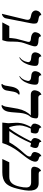

<svg xmlns="http://www.w3.org/2000/svg" viewBox="1049 -1649 613 2751"><g transform="rotate(90 1355.5 -273.5)"><path d="M177.7 5.9 260.3 -335.9Q269 -376.5 254.9 -391.4Q240.7 -406.2 198.7 -413.1Q163.1 -418.9 144.3 -441.2Q125.5 -463.4 131.8 -494.1Q137.2 -519 153.6 -535.2Q169.9 -551.3 183.1 -555.2L196.8 -559.1Q196.3 -548.3 200.9 -540.8Q205.6 -533.2 216.1 -528.8Q226.6 -524.4 232.4 -522.9Q238.3 -521.5 250.5 -519Q270.5 -515.6 279.8 -513.2Q289.1 -510.7 300.5 -503.7Q312 -496.6 315.2 -485.4Q318.4 -474.1 318.4 -454.6Q318.4 -435.1 312.5 -405.8L242.7 -50.8Q239.7 -36.6 231.7 -25.6Q223.6 -14.6 215.1 -8.8Q206.5 -2.9 197.3 0.7Q188 4.4 183.3 5.1Q178.7 5.9 177.7 5.9Z M586.4 -272Q575.7 -222.2 576.2 -153.1Q576.7 -84 572.3 -63Q562.5 -18.1 554.7 0H300.8L354 -100.1H523.9Q524.9 -132.3 532.2 -181.2Q532.7 -188 536.1 -204.1Q541.5 -230.5 558.1 -287.6Q574.7 -344.7 580.1 -369.1Q584 -387.2 573.2 -397.2Q562.5 -407.2 541.5 -409.2Q489.3 -412.1 462.4 -431.9Q435.5 -451.7 442.4 -481.9Q446.8 -502 454.3 -516.8Q461.9 -531.7 469.7 -538.6Q477.5 -545.4 484.9 -549.3Q492.2 -553.2 497.1 -553.7L501.5 -554.2Q501 -542.5 506.1 -534.9Q511.2 -527.3 522 -523.9Q532.7 -520.5 541.3 -519.5Q549.8 -518.6 564 -518.1Q584 -517.1 597.4 -514.4Q610.8 -511.7 624.3 -504.9Q637.7 -498 642.1 -483.6Q646.5 -469.2 642.1 -448.2Q636.2 -419.9 614.5 -360.6Q592.8 -301.3 586.4 -272Z M805.2 -243.2 800.8 -250Q853 -283.2 869.1 -360.8Q874.5 -385.3 856.7 -399.4Q838.9 -413.6 801.8 -415Q761.7 -416.5 743.4 -435.3Q725.1 -454.1 731.9 -486.8Q738.3 -516.6 752.7 -534.7Q767.1 -552.7 778.3 -555.7L789.6 -559.1Q788.6 -548.3 792.2 -540.5Q795.9 -532.7 800.8 -529.1Q805.7 -525.4 816.2 -523.4Q826.7 -521.5 833.3 -521.2Q839.8 -521 852.1 -521Q905.3 -521 918 -500.2Q930.7 -479.5 917 -411.1Q913.1 -392.1 905.8 -371.3Q898.4 -350.6 885.7 -325Q873 -299.3 852.1 -277.3Q831.1 -255.4 805.2 -243.2Z M1074.7 -243.2 1070.3 -250Q1122.6 -283.2 1138.7 -360.8Q1144 -385.3 1126.2 -399.4Q1108.4 -413.6 1071.3 -415Q1031.2 -416.5 1012.9 -435.3Q994.6 -454.1 1001.5 -486.8Q1007.8 -516.6 1022.2 -534.7Q1036.6 -552.7 1047.9 -555.7L1059.1 -559.1Q1058.1 -548.3 1061.8 -540.5Q1065.4 -532.7 1070.3 -529.1Q1075.2 -525.4 1085.7 -523.4Q1096.2 -521.5 1102.8 -521.2Q1109.4 -521 1121.6 -521Q1174.8 -521 1187.5 -500.2Q1200.2 -479.5 1186.5 -411.1Q1182.6 -392.1 1175.3 -371.3Q1168 -350.6 1155.3 -325Q1142.6 -299.3 1121.6 -277.3Q1100.6 -255.4 1074.7 -243.2Z M1293.5 -159.2Q1291.5 -149.9 1284.7 -108.6Q1277.8 -67.4 1275.9 -58.1Q1269.5 -27.8 1246.8 -8.5Q1224.1 10.7 1188 13.2L1183.1 2Q1199.2 -12.7 1205.6 -41Q1207.5 -49.8 1214.1 -89.1Q1220.7 -128.4 1223.1 -138.2Q1234.4 -190.4 1258.8 -219.2Q1283.2 -248 1319.3 -248Q1329.6 -248 1335.4 -244.1L1332.5 -231Q1305.7 -216.3 1293.5 -159.2ZM1603.5 -295.9Q1596.7 -262.7 1592.3 -190.4Q1587.9 -118.2 1580.6 -85Q1562 1.5 1491.2 12.2L1485.4 2Q1501.5 -18.6 1507.8 -48.8Q1512.2 -69.8 1522.9 -136Q1533.7 -202.1 1538.1 -223.1Q1563 -340.8 1634.3 -408.2H1339.4Q1302.7 -408.2 1285.6 -428Q1268.6 -447.8 1275.4 -479Q1279.8 -499.5 1287.8 -515.6Q1295.9 -531.7 1304.2 -539.8Q1312.5 -547.9 1320.1 -552.7Q1327.6 -557.6 1332.5 -558.6L1337.4 -560.1Q1337.4 -542 1348.4 -529.1Q1359.4 -516.1 1377.4 -516.1H1623.5Q1661.1 -516.1 1670.9 -502.4Q1680.7 -488.8 1673.8 -458L1668.9 -434.1Q1666 -421.4 1658 -409.4Q1649.9 -397.5 1641.1 -387.7Q1632.3 -377.9 1621.6 -354Q1610.8 -330.1 1603.5 -295.9Z M2294.4 -452.1Q2288.1 -421.9 2264.4 -384.5Q2240.7 -347.2 2209.2 -307.6Q2177.7 -268.1 2144.5 -223.6Q2111.3 -179.2 2079.3 -120.1Q2047.4 -61 2029.3 0H1736.3Q1736.3 -17.1 1741 -45.4Q1745.6 -73.7 1745.6 -85.9Q1744.6 -106.4 1742.4 -140.4Q1740.2 -174.3 1739.5 -190.9Q1738.8 -207.5 1740 -231.2Q1741.2 -254.9 1746.1 -275.9Q1758.8 -335 1799.3 -410.2Q1742.2 -428.2 1752.4 -477.1Q1756.8 -497.6 1764.2 -513.4Q1771.5 -529.3 1778.6 -537.6Q1785.6 -545.9 1792.2 -551Q1798.8 -556.2 1802.7 -557.6L1807.1 -559.1Q1808.6 -541 1817.6 -533.4Q1826.7 -525.9 1856.4 -520Q1903.3 -509.8 1889.6 -443.8Q1885.7 -423.8 1877 -409.2Q1862.3 -409.2 1845.7 -408.2Q1829.1 -407.2 1821.8 -407.2Q1793 -346.7 1781.2 -292Q1766.1 -220.2 1801.3 -100.1H1821.3Q1910.2 -218.8 2004.9 -412.1Q1948.7 -434.6 1959 -482.9Q1963.4 -502.9 1970.5 -518.1Q1977.5 -533.2 1984.6 -540.5Q1991.7 -547.9 1998.3 -552.5Q2004.9 -557.1 2008.8 -558.1L2013.2 -559.1Q2013.2 -549.8 2014.9 -543.2Q2016.6 -536.6 2022 -533Q2027.3 -529.3 2029.8 -528.1Q2032.2 -526.9 2040.3 -525.1Q2048.3 -523.4 2049.3 -522.9Q2050.8 -522.5 2053.7 -522Q2060.5 -520.5 2064.5 -519.3Q2068.4 -518.1 2075 -515.4Q2081.5 -512.7 2085.2 -509.8Q2088.9 -506.8 2093.3 -501.5Q2097.7 -496.1 2099.1 -489.5Q2100.6 -482.9 2100.6 -473.4Q2100.6 -463.9 2098.1 -452.1Q2092.3 -425.8 2075.2 -398.9Q2059.1 -411.1 2030.8 -411.1Q1952.6 -231.9 1858.4 -100.1H2018.6Q2073.7 -202.1 2182.1 -318.8Q2215.8 -355.5 2221.2 -381.8Q2220.7 -388.7 2222.2 -392.8Q2223.6 -397 2220.5 -401.1Q2217.3 -405.3 2216.6 -407.2Q2215.8 -409.2 2211.4 -411.6Q2207 -414.1 2205.8 -414.6Q2204.6 -415 2200.4 -416.5Q2196.3 -418 2195.8 -418Q2150.4 -434.6 2159.2 -476.1Q2164.1 -498.5 2171.9 -515.1Q2179.7 -531.7 2187.5 -539.8Q2195.3 -547.9 2202.1 -552.7Q2209 -557.6 2213.4 -558.1L2217.8 -559.1Q2217.3 -551.3 2218.8 -545.4Q2220.2 -539.6 2224.9 -535.6Q2229.5 -531.7 2231.7 -530.3Q2233.9 -528.8 2241.5 -526.1Q2249 -523.4 2250.5 -522.9Q2251 -522.9 2255.9 -521.2Q2260.7 -519.5 2262.9 -518.6Q2265.1 -517.6 2270.5 -515.1Q2275.9 -512.7 2278.6 -510Q2281.2 -507.3 2285.4 -503.4Q2289.6 -499.5 2291.5 -494.6Q2293.5 -489.7 2295.2 -483.4Q2296.9 -477.1 2296.6 -469.2Q2296.4 -461.4 2294.4 -452.1Z M2653.8 -248Q2660.6 -280.3 2663.6 -301.8Q2666.5 -323.2 2665.8 -346.2Q2665 -369.1 2657.7 -382.6Q2650.4 -396 2634.3 -404.5Q2618.2 -413.1 2592.8 -413.1H2426.8Q2357.9 -413.1 2371.1 -475.1Q2377.9 -507.3 2393.1 -527.1Q2408.2 -546.9 2419.4 -550.8L2431.2 -555.2Q2431.2 -521 2471.7 -521H2603.5Q2679.7 -521 2701.7 -456.3Q2723.6 -391.6 2695.3 -265.1Q2682.6 -206.5 2670.4 -167.5Q2658.2 -128.4 2639.2 -94Q2620.1 -59.6 2594.7 -40.5Q2569.3 -21.5 2533 -10.7Q2496.6 0 2446.8 0H2257.8L2305.2 -100.1H2515.1Q2572.3 -100.1 2605 -136.7Q2637.7 -173.3 2653.8 -248Z"/></g></svg>

Font: Linux Biolinum
Style: Italic
Weight: 400
Italic angle: -12°
Designer: Philipp H. Poll
Foundry: Philipp H. Poll
Version: Version 1.1.3 ; ttfautohint (v0.9)